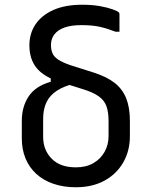

<svg xmlns="http://www.w3.org/2000/svg" viewBox="-20 -779 640 810"><path d="M327 -759Q370 -759 402.5 -753Q435 -747 455.5 -739.5Q476 -732 481 -727Q483 -725 483.5 -723Q484 -721 484 -718Q484 -700 484 -681.5Q484 -663 484 -645H468Q432 -659 400.5 -666Q369 -673 323 -673Q281 -673 252.5 -663Q224 -653 209.5 -634Q195 -615 195 -590Q195 -569 201.5 -554Q208 -539 226.5 -527Q245 -515 277 -504L375 -473Q431 -455 464 -429Q497 -403 512.5 -364Q528 -325 528 -269V-205Q528 -142 499.5 -93Q471 -44 420 -16.5Q369 11 300 11Q248 11 205.5 -3.5Q163 -18 133 -45.5Q103 -73 87.5 -111Q72 -149 72 -195V-269Q72 -329 101 -372.5Q130 -416 194 -434V-461L301 -428Q252 -417 221 -397Q190 -377 176 -347.5Q162 -318 162 -277V-202Q162 -146 198 -109.5Q234 -73 300 -73Q343 -73 373.5 -90.5Q404 -108 421 -138Q438 -168 438 -205V-268Q438 -306 429 -331Q420 -356 396 -373Q372 -390 329 -403L234 -433Q166 -454 135 -491.5Q104 -529 104 -588Q104 -638 130 -676.5Q156 -715 205.5 -737Q255 -759 327 -759Z"/></svg>

Font: Rec Mono Linear
Style: Regular
Weight: 400
Monospace: yes
Version: Version 1.085; ttfautohint (v1.8.4.7-5d5b)